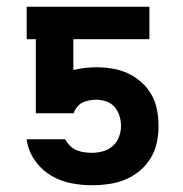

<svg xmlns="http://www.w3.org/2000/svg" viewBox="-20 -540 540 568"><path d="M252 8Q221 8 190.5 2Q160 -4 133 -19.5Q106 -35 87 -60Q68 -85 61 -115L59 -128H173L175 -124Q181 -114 189.5 -106.5Q198 -99 208.5 -95Q219 -91 230 -89.5Q241 -88 252 -88Q269 -88 285 -92.5Q301 -97 313.5 -108Q326 -119 332 -135Q338 -151 338 -167Q338 -182 333.5 -197Q329 -212 319 -223.5Q309 -235 294.5 -240Q280 -245 265 -245Q254 -245 243.5 -243Q233 -241 224 -236.5Q215 -232 208 -223.5Q201 -215 198 -205H86V-424H59V-520H422V-424H197V-333Q214 -337 231 -339Q248 -341 265 -341Q289 -341 313 -337Q337 -333 358.5 -323Q380 -313 398 -297Q416 -281 428 -260Q440 -239 444.5 -215Q449 -191 449 -167V-166Q449 -141 443.5 -116.5Q438 -92 425 -71Q412 -50 392.5 -34Q373 -18 350 -8.5Q327 1 302 4.5Q277 8 252 8Z"/></svg>

Font: Iosevka Curly
Style: Bold
Weight: 700
Monospace: yes
Designer: Belleve Invis
Foundry: Belleve Invis
Version: Version 22.1.2; ttfautohint (v1.8.4)